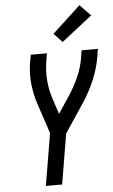

<svg xmlns="http://www.w3.org/2000/svg" viewBox="-64 -1028 630 1069"><g transform="rotate(-5 251.5 -493.0)"><path d="M148 0 197 -291 143 -453Q124 -508 117 -568.5Q110 -629 120 -691L128 -735H218L211 -691Q202 -636 206.5 -582Q211 -528 228 -478L256 -393L319 -488Q350 -535 373 -586.5Q396 -638 405 -691L412 -735H503L496 -691Q485 -626 458.5 -563.5Q432 -501 394 -443L286 -281L239 0ZM311 -790 264 -840 422 -986 482 -924Z"/></g></svg>

Font: Iosevka Curly Medium Oblique
Style: Regular
Weight: 500
Italic angle: -9°
Monospace: yes
Designer: Belleve Invis
Foundry: Belleve Invis
Version: Version 11.1.0; ttfautohint (v1.8.3)